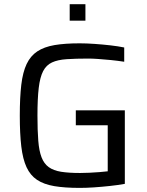

<svg xmlns="http://www.w3.org/2000/svg" viewBox="-20 -907 716 935"><path d="M368.2 8Q295 8 244.2 -0.6Q193.3 -9.3 160.4 -31.2Q127.6 -53.1 109.3 -92.6Q91 -132.2 83.7 -193.8Q76.4 -255.4 76.4 -344Q76.4 -432.6 83.7 -494.2Q91 -555.8 109.8 -595.4Q128.6 -634.9 161.7 -656.8Q194.8 -678.7 245.4 -687.4Q296 -696 368.2 -696Q401.7 -696 440.7 -693.2Q479.7 -690.5 517.4 -686.2Q555.1 -681.9 584.9 -675.8V-606.3Q552.6 -611.3 519.6 -614.6Q486.6 -617.8 458.3 -619.8Q430 -621.8 410.2 -621.8Q348 -621.8 304.7 -618.8Q261.3 -615.9 233.3 -603Q205.3 -590.1 190 -560.5Q174.7 -530.8 168.6 -478.7Q162.4 -426.5 162.4 -344Q162.4 -271.3 166.4 -221.7Q170.3 -172 182.4 -140.8Q194.5 -109.6 217.4 -93.1Q240.4 -76.5 277.6 -70.5Q314.8 -64.6 369.9 -64.6Q390.7 -64.6 415.8 -65.8Q441 -67 464.8 -68.9Q488.6 -70.9 504.6 -72.8V-297.1H349.2V-369.6H587.9V-11.7Q554.8 -5.6 515.4 -1.4Q476 2.9 437.6 5.5Q399.3 8 368.2 8ZM319.4 -806.2V-886.7H396V-806.2Z"/></svg>

Font: Saira Thin
Style: Regular
Weight: 100
Designer: Hector Gatti with collaboration of the Omnibus-Type team
Foundry: Omnibus-Type
Version: Version 1.101